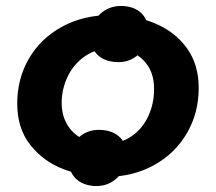

<svg xmlns="http://www.w3.org/2000/svg" viewBox="-20 -581 722 642"><path d="M37.6 -234.8Q37.6 -317.8 76.8 -385.2Q116 -452.6 187.3 -491.6Q258.6 -530.6 349.6 -530.6Q432 -530.6 498.8 -502.6Q565.6 -474.6 605 -419.9Q644.4 -365.2 644.4 -287Q644.4 -203.2 604.8 -135.3Q565.2 -67.4 494.3 -28.4Q423.4 10.6 332.4 10.6Q261 10.6 193.3 -15Q125.6 -40.6 81.6 -96Q37.6 -151.4 37.6 -234.8ZM495.2 -282.8Q495.2 -329.2 475.2 -359.9Q455.2 -390.6 423.1 -405.1Q391 -419.6 354.6 -419.6Q302.8 -419.6 264.4 -393.2Q226 -366.8 206.1 -324.7Q186.2 -282.6 186.2 -237.2Q186.2 -196.8 203.9 -165.8Q221.6 -134.8 254.6 -117.3Q287.6 -99.8 331.4 -99.8Q383.2 -99.8 420.1 -125.6Q457 -151.4 476.1 -193.2Q495.2 -235 495.2 -282.8ZM285 -476.2Q292.2 -518 322.9 -541.1Q353.6 -564.2 396.2 -560.6Q438.4 -556.4 459.7 -529Q481 -501.6 473.8 -459.2Q466.6 -416.8 436.2 -393.2Q405.8 -369.6 363.6 -373.8Q320.4 -377.8 298.8 -405.8Q277.2 -433.8 285 -476.2ZM212.4 -61.8Q219.6 -104.2 250.3 -127.3Q281 -150.4 323.6 -146.2Q365.8 -142.2 387.4 -114.7Q409 -87.2 401.2 -45.4Q394 -3 363.8 20.6Q333.6 44.2 291 40.6Q248.4 36.4 226.8 8.8Q205.2 -18.8 212.4 -61.8Z"/></svg>

Font: Fixel Italic Variable 20240409 Display Thin
Style: Italic
Weight: 100
Italic angle: -10°
Designer: AlfaBravo + MacPaw
Foundry: Kyrylo Tkachov, Marchela Mozhyna, Serhii Makarenko, Maria Weinstein, Zakhar Kryvoshyya
Version: Version 1.211;Glyphs 3.2 (3225)